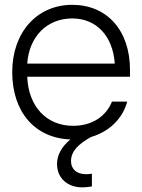

<svg xmlns="http://www.w3.org/2000/svg" viewBox="-20 -578 601 812"><path d="M328.6 214.4C340.3 214.4 354.5 212.9 368.7 210.4V156.7C359.9 158.2 351.1 158.7 343.3 158.7C306.2 158.7 280.3 138.7 280.3 103.5C280.3 61.5 311.5 31.2 364.7 1.5C439.9 -20.5 498 -74.2 518.1 -148.4H453.6C428.7 -86.4 370.1 -45.9 289.1 -45.9C176.8 -45.9 100.1 -127.4 95.2 -253.4H529.8V-281.7C529.8 -450.7 431.6 -557.6 285.6 -557.6C135.7 -557.6 31.7 -440.4 31.7 -273.4C31.7 -104 127.9 6.3 277.8 11.7C240.2 42.5 221.2 78.6 221.2 115.2C221.2 174.8 264.6 214.4 328.6 214.4ZM95.2 -309.1C103 -423.8 179.2 -500 285.6 -500C387.2 -500 457.5 -426.3 465.3 -309.1Z"/></svg>

Font: Guggenheim Sans Display Light
Style: Regular
Weight: 300
Designer: Modified by Tom Baber under direction of Pentagram Design 2023
Foundry: rsms
Version: Version 1.001;Glyphs 3.1.2 (3151)